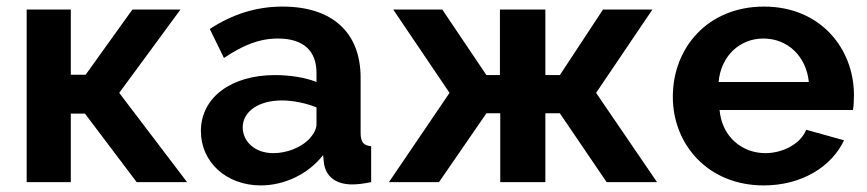

<svg xmlns="http://www.w3.org/2000/svg" viewBox="-20 -553 2634 583"><path d="M61 0H195V-208H238L395 0H548L342 -271L528 -524H382L240 -326H195V-524H61Z M590 -155C590 -61 667 10 772 10C842 10 915 -23 961 -82L964 -55C970 -20 996 7 1050 7C1064 7 1083 5 1107 0V-109C1084 -111 1075 -121 1075 -150V-317C1075 -456 987 -533 838 -533C758 -533 686 -510 617 -465L660 -377C717 -415 766 -436 824 -436C902 -436 941 -398 941 -332V-304C907 -318 859 -325 815 -325C682 -325 590 -257 590 -155ZM916 -128C891 -104 850 -88 810 -88C751 -88 717 -126 717 -166C717 -215 766 -248 836 -248C869 -248 909 -240 941 -227V-174C941 -161 931 -143 916 -128Z M1161 0H1313L1457 -209H1499V0H1636V-209H1680L1822 0H1975L1790 -271L1961 -524H1811L1680 -325H1636V-524H1498V-325H1457L1323 -524H1174L1345 -271Z M2299 10C2415 10 2505 -47 2543 -127L2428 -159C2411 -116 2357 -88 2304 -88C2234 -88 2172 -137 2165 -219H2570C2572 -230 2573 -247 2573 -264C2573 -406 2471 -533 2300 -533C2129 -533 2023 -408 2023 -259C2023 -114 2130 10 2299 10ZM2162 -304C2169 -383 2226 -436 2298 -436C2371 -436 2428 -383 2436 -304Z"/></svg>

Font: FIGSv2-sans-serif
Style: Bold
Weight: 700
Designer: Matt McInerney, Pablo Impallari, Rodrigo Fuenzalida,Mirko Velimirovic
Foundry: Matt McInerney, Pablo Impallari, Rodrigo Fuenzalida
Version: Version 4.021;hotconv 1.0.109;makeotfexe 2.5.65596